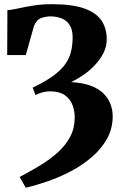

<svg xmlns="http://www.w3.org/2000/svg" viewBox="-20 -769 588 920"><path d="M103.5 130.5 74 79Q126.5 51.5 174 22.5Q221.5 -6.5 258.5 -40.2Q295.5 -74 316.8 -114.8Q338 -155.5 338 -206Q338 -237 327.5 -265.5Q317 -294 290.8 -312.8Q264.5 -331.5 218 -331.5Q201 -331.5 181.2 -326Q161.5 -320.5 150 -313.5L136.5 -349Q194 -376.5 231 -402.8Q268 -429 289.2 -457Q310.5 -485 319.2 -517.8Q328 -550.5 328 -590.5Q328 -626.5 314.2 -648.5Q300.5 -670.5 276.2 -680.5Q252 -690.5 221 -690.5Q201.5 -690.5 178.8 -683.2Q156 -676 143 -645L103.5 -505H14.5L15.5 -720.5Q33 -721.5 54.5 -726Q76 -730.5 102 -735.8Q128 -741 158.8 -745Q189.5 -749 226.5 -749Q326 -749 383.8 -728.5Q441.5 -708 466.5 -670.2Q491.5 -632.5 491.5 -580Q491.5 -546.5 476.2 -516Q461 -485.5 436.2 -458.8Q411.5 -432 381.2 -411Q351 -390 321 -375.5Q377 -372.5 415.2 -358Q453.5 -343.5 476.2 -320.8Q499 -298 509.5 -269.8Q520 -241.5 520 -212Q520 -153 492.8 -104.2Q465.5 -55.5 420.5 -16.8Q375.5 22 320.5 51Q265.5 80 209.2 99.5Q153 119 103.5 130.5Z"/></svg>

Font: Merriweather 24pt SemiCondensed Black
Style: Regular
Weight: 900
Width: 4
Designer: Eben Sorkin
Foundry: Eben Sorkin
Version: Version 2.100